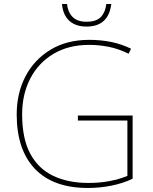

<svg xmlns="http://www.w3.org/2000/svg" viewBox="-20 -924 760 954"><path d="M367 -350H639V-36Q591 -13 533.5 -1.5Q476 10 417 10Q244 10 153.5 -85Q63 -180 63 -355Q63 -461 106.5 -544.5Q150 -628 231 -677Q312 -726 424 -726Q481 -726 532.5 -715.5Q584 -705 631 -682L619 -657Q568 -682 519.5 -691.5Q471 -701 423 -701Q320 -701 245 -656Q170 -611 130 -533Q90 -455 90 -356Q90 -235 130.5 -160Q171 -85 245 -50Q319 -15 419 -15Q477 -15 525.5 -24.5Q574 -34 613 -50V-325H367ZM533 -904Q519 -792 410 -792Q356 -792 324.5 -820.5Q293 -849 288 -904H313Q317 -864 340.5 -840Q364 -816 410 -816Q459 -816 481.5 -840Q504 -864 508 -904Z"/></svg>

Font: Noto Sans Devanagari Thin
Style: Regular
Weight: 100
Designer: Jelle Bosma - Monotype Design Team
Foundry: Monotype Imaging Inc.
Version: Version 2.004; ttfautohint (v1.8.4.7-5d5b)